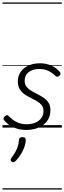

<svg xmlns="http://www.w3.org/2000/svg" viewBox="-20 -1030 519 1550"><path d="M193 19Q147 19 111 6.5Q75 -6 50 -24.5Q25 -43 13 -60Q7 -68 8.5 -75.5Q10 -83 19 -91Q29 -100 36.5 -100.5Q44 -101 51 -92Q74 -67 110 -47Q146 -27 195 -27Q234 -27 264.5 -39.5Q295 -52 313 -76Q331 -100 331 -134Q331 -163 316 -181.5Q301 -200 278 -213.5Q255 -227 228 -240Q201 -253 177.5 -269.5Q154 -286 139 -310.5Q124 -335 124 -373Q124 -417 146.5 -449.5Q169 -482 209 -500.5Q249 -519 302 -519Q344 -519 376.5 -507.5Q409 -496 431.5 -479Q454 -462 464 -447Q470 -438 468.5 -431.5Q467 -425 458 -417Q450 -411 442.5 -410.5Q435 -410 428 -417Q402 -443 370.5 -458Q339 -473 297 -473Q244 -473 211.5 -448Q179 -423 179 -378Q179 -349 194 -330Q209 -311 232.5 -297Q256 -283 283 -269.5Q310 -256 333.5 -240Q357 -224 372 -200.5Q387 -177 387 -141Q387 -90 361 -54Q335 -18 291 0.5Q247 19 193 19ZM75 276Q67 269 66 262Q65 255 71 246Q90 221 102.5 199.5Q115 178 123 154Q131 130 133 100Q134 87 141.5 82Q149 77 161 77Q176 77 182.5 83.5Q189 90 188 101Q188 121 179.5 148.5Q171 176 153.5 207Q136 238 108 268Q100 276 91.5 279Q83 282 75 276ZM0 490H479V500H0ZM0 -20H479V0H0ZM0 -505H479V-500H0ZM0 -1010H479V-1000H0Z"/></svg>

Font: Playwrite TZ Guides
Style: Regular
Weight: 400
Designer: Veronika Burian, José Scaglione
Foundry: TypeTogether
Version: Version 1.003